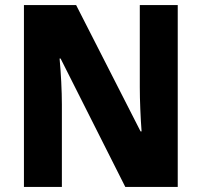

<svg xmlns="http://www.w3.org/2000/svg" viewBox="-20 -734 792 754"><path d="M678 0H472L218 -504H214Q218 -462 220.5 -412.5Q223 -363 223 -324V0H74V-714H279L532 -218H536Q533 -257 531 -305.5Q529 -354 529 -391V-714H678Z"/></svg>

Font: Noto Sans Khmer UI SemiCondensed ExtraBold
Style: Regular
Weight: 800
Width: 4
Designer: Danh Hong and the Monotype Design Team
Foundry: Monotype Imaging Inc.
Version: Version 2.002; ttfautohint (v1.8.4.7-5d5b)